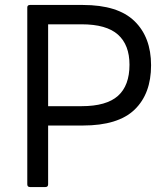

<svg xmlns="http://www.w3.org/2000/svg" viewBox="-20 -754 676 774"><path d="M101 0Q90 0 90 -11V-724Q90 -734 101 -734H314Q455 -734 522 -669Q589 -604 589 -491Q589 -376 522.5 -312Q456 -248 314 -248H174V-11Q174 0 163 0ZM309 -656H174V-326H309Q409 -326 455.5 -367.5Q502 -409 502 -493Q502 -573 455.5 -614.5Q409 -656 309 -656Z"/></svg>

Font: LINE Seed Sans
Style: Regular
Weight: 400
Designer: LINE VX Design & Dalton Maag Ltd & Sandoll Inc
Foundry: Dalton Maag Ltd
Version: Version 1.003